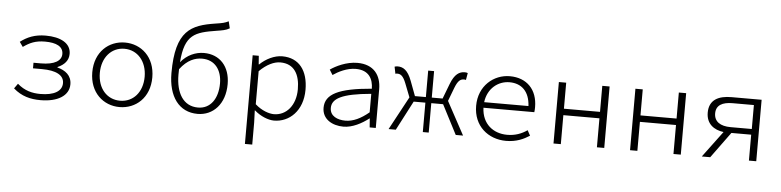

<svg xmlns="http://www.w3.org/2000/svg" viewBox="-56 -1176 7113 1749"><g transform="rotate(5 3500.0 -301.0)"><path d="M79 -72C154 -6 236 14 327 14C485 14 587 -49 587 -153C587 -235 529 -277 456 -296V-300C519 -327 556 -369 556 -429C556 -527 460 -576 325 -576C225 -576 156 -546 94 -499L125 -455C184 -497 236 -521 323 -521C428 -521 490 -490 490 -422C490 -360 427 -320 302 -320H235V-269H317C446 -269 519 -231 519 -158C519 -83 444 -42 322 -42C247 -42 177 -59 111 -117Z M776 -281C776 -94 903 14 1050 14C1198 14 1325 -94 1325 -281C1325 -468 1198 -576 1050 -576C903 -576 776 -468 776 -281ZM1255 -281C1255 -139 1170 -44 1050 -44C930 -44 845 -139 845 -281C845 -421 930 -519 1050 -519C1170 -519 1255 -421 1255 -281Z M1775 -544C1698 -544 1620 -510 1564 -441C1583 -698 1678 -724 1869 -755C1919 -763 1956 -768 1989 -788L1974 -851C1938 -834 1922 -830 1856 -820C1634 -786 1495 -725 1495 -337C1495 -121 1594 14 1764 14C1907 14 2014 -99 2014 -280C2014 -441 1920 -544 1775 -544ZM1763 -44C1627 -44 1560 -161 1560 -327C1560 -344 1560 -361 1561 -377C1628 -466 1699 -491 1762 -491C1880 -491 1944 -403 1944 -280C1944 -140 1876 -44 1763 -44Z M2218 -562V249H2285V48L2281 -63H2284C2339 -14 2411 14 2463 14C2603 14 2725 -98 2725 -290C2725 -463 2644 -576 2488 -576C2416 -576 2338 -537 2284 -484H2280L2274 -562ZM2655 -289C2655 -142 2571 -44 2457 -44C2415 -44 2346 -65 2285 -120V-422C2351 -488 2419 -519 2475 -519C2604 -519 2655 -422 2655 -289Z M2903 -142C2903 -38 2995 14 3098 14C3179 14 3264 -31 3328 -81H3331L3337 0H3393V-354C3393 -481 3326 -576 3175 -576C3075 -576 2979 -528 2929 -493L2958 -446C3006 -479 3084 -520 3165 -520C3287 -520 3325 -440 3326 -353C3026 -328 2903 -268 2903 -142ZM3325 -137C3251 -75 3181 -42 3111 -42C3039 -42 2969 -71 2969 -146C2969 -231 3055 -282 3325 -306Z M4027 -303 4074 -427C4101 -497 4126 -510 4155 -510C4163 -510 4166 -509 4173 -507L4184 -571C4178 -574 4167 -576 4157 -576C4108 -576 4064 -551 4028 -456L3976 -320H3877V-562H3823V-320H3723L3672 -456C3636 -551 3593 -576 3543 -576C3533 -576 3522 -574 3515 -571L3528 -507C3535 -509 3537 -510 3545 -510C3574 -510 3599 -497 3626 -427L3674 -304L3510 0H3576L3716 -269H3823V0H3877V-269H3985L4124 0H4191Z M4822 -315C4822 -475 4725 -576 4569 -576C4422 -576 4286 -464 4286 -281C4286 -96 4421 14 4585 14C4680 14 4746 -18 4799 -52L4773 -100C4721 -64 4663 -42 4590 -42C4464 -42 4360 -120 4354 -269H4819C4821 -282 4822 -299 4822 -315ZM4571 -521C4679 -521 4754 -455 4761 -320H4356C4372 -448 4468 -521 4571 -521Z M5018 -562V0H5085V-265H5415V0H5482V-562H5415V-324H5085V-562Z M5718 -562V0H5785V-265H6115V0H6182V-562H6115V-324H5785V-562Z M6597 -562C6479 -562 6393 -521 6393 -403C6393 -300 6464 -250 6552 -239L6374 0H6451L6624 -237H6805V0H6872V-562ZM6806 -289H6612C6518 -289 6461 -327 6461 -402C6461 -477 6518 -508 6612 -508H6806Z"/></g></svg>

Font: Kawkab Mono Light
Style: Regular
Weight: 300
Monospace: yes
Designer: Abdullah Arif
Foundry: Abdullah Arif
Version: Version 1.000;PS 000.500;hotconv 1.0.88;makeotf.lib2.5.64775